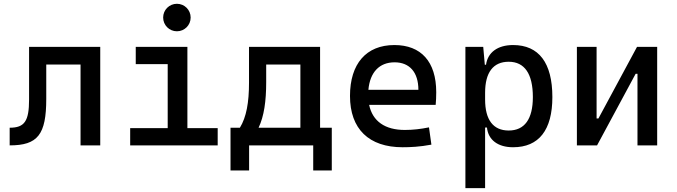

<svg xmlns="http://www.w3.org/2000/svg" viewBox="-20 -764 3556 1009"><path d="M30.8 0C178.2 0 223.1 -56.2 223.1 -244.6V-424.8H403.3V0H506.8V-517.6H132.8V-241.2C132.8 -127 108.9 -92.8 30.8 -92.8Z M664.1 0H1124V-90.8H964.8V-517.6H693.4V-426.8H861.3V-90.8H664.1ZM909.7 -599.6C949.7 -599.6 981.9 -631.8 981.9 -671.9C981.9 -711.9 949.7 -744.1 909.7 -744.1C869.6 -744.1 837.4 -711.9 837.4 -671.9C837.4 -631.8 869.6 -599.6 909.7 -599.6Z M1191.4 131.8H1289.1V0H1626V131.8H1723.6V-92.8H1662.1V-517.6H1288.6V-329.1C1288.6 -225.6 1274.9 -148.4 1240.7 -92.8H1191.4ZM1558.6 -92.8H1338.9C1367.7 -153.3 1378.9 -232.4 1378.9 -332.5V-424.8H1558.6Z M2095.7 9.8C2134.8 9.8 2185.5 7.8 2247.1 -3.9L2234.4 -94.7C2191.4 -85.9 2150.4 -81.1 2107.4 -81.1C2003.4 -81.1 1938 -126.5 1919.9 -212.9H2269.5C2271.5 -233.4 2272.5 -254.9 2272.5 -279.3C2272.5 -440.4 2192.4 -527.3 2052.7 -527.3C1904.3 -527.3 1819.3 -428.7 1819.3 -259.8C1819.3 -85.9 1918.9 9.8 2095.7 9.8ZM1916 -292C1924.3 -384.3 1973.6 -436.5 2053.7 -436.5C2131.8 -436.5 2178.7 -384.8 2178.7 -292Z M2425.8 224.6H2529.3V-93.8H2539.1C2545.4 -28.8 2596.7 9.8 2676.3 9.8C2812 9.8 2882.8 -80.6 2882.8 -253.9C2882.8 -433.6 2812 -527.3 2676.3 -527.3C2595.7 -527.3 2543 -488.8 2534.2 -423.8H2527.8L2519.5 -517.6H2425.8ZM2529.3 -241.2V-276.4C2529.3 -383.3 2571.8 -439.5 2653.3 -439.5C2736.8 -439.5 2780.3 -376 2780.3 -253.9C2780.3 -138.2 2736.8 -78.1 2653.3 -78.1C2571.8 -78.1 2529.3 -134.3 2529.3 -241.2Z M3011.7 0H3117.7L3320.3 -376H3330.1V0H3433.6V-517.6H3327.6L3125 -141.6H3115.2V-517.6H3011.7Z"/></svg>

Font: Cascadia Code PL
Style: Regular
Weight: 400
Monospace: yes
Designer: Aaron Bell
Foundry: Saja Typeworks
Version: Version 2404.023